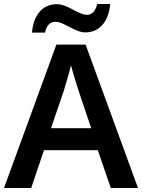

<svg xmlns="http://www.w3.org/2000/svg" viewBox="-20 -1033 711 960"><path d="M140 -870H205C213 -907 231 -924 256 -924C302 -924 353 -871 407 -871C473 -871 523 -920 531 -1013H466C458 -977 439 -959 415 -959C370 -959 320 -1012 264 -1012C198 -1012 148 -965 140 -870ZM534 -93H670L408 -810H262L0 -93H136L200 -282H469ZM374 -576 436 -392H235L298 -576C305 -599 325 -665 335 -706C344 -671 365 -603 374 -576Z"/></svg>

Font: Noto Sans Kannada UI SemiBold
Style: Regular
Weight: 600
Designer: Jelle Bosma - Monotype Design Team
Foundry: Monotype Imaging Inc.
Version: Version 2.005